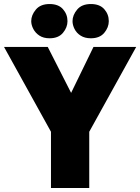

<svg xmlns="http://www.w3.org/2000/svg" viewBox="-27 -933 696 953"><path d="M226 -279 -7 -700H210L326 -472L437 -700H649L416 -279V0H226ZM128 -828Q128 -858 151 -885.5Q174 -913 219 -913Q263 -913 285.5 -887.5Q308 -862 308 -828Q308 -797 285.5 -770Q263 -743 219 -743Q189 -743 169 -756Q149 -769 138.5 -789Q128 -809 128 -828ZM333 -828Q333 -858 356 -885.5Q379 -913 424 -913Q468 -913 490.5 -887.5Q513 -862 513 -828Q513 -797 490.5 -770Q468 -743 424 -743Q394 -743 373.5 -756Q353 -769 343 -789Q333 -809 333 -828Z"/></svg>

Font: Moderustic ExtraBold
Style: Regular
Weight: 800
Designer: Tural Alisoy
Foundry: TAFT Foundry
Version: Version 2.120